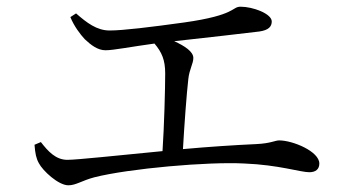

<svg xmlns="http://www.w3.org/2000/svg" viewBox="-20 -649 1040 573"><path d="M190 -598C201 -571 219 -547 233 -532C252 -514 272 -499 295 -499C319 -499 374 -510 441 -519C463 -493 473 -470 473 -430C473 -385 470 -272 465 -198C330 -185 210 -172 181 -172C146 -172 123 -198 102 -225L83 -217C85 -191 88 -176 96 -162C107 -140 154 -96 184 -96C207 -96 224 -110 262 -120C365 -146 601 -167 710 -161C811 -157 877 -135 903 -135C922 -135 933 -144 933 -161C933 -197 854 -230 813 -230C801 -230 788 -221 745 -219C680 -216 603 -211 526 -204C530 -275 537 -370 542 -413C545 -442 557 -459 557 -476C557 -495 531 -512 500 -526C589 -536 716 -550 754 -555C782 -559 791 -570 791 -585C791 -608 735 -629 698 -629C671 -629 686 -604 530 -582C429 -568 347 -558 307 -558C269 -558 239 -581 207 -609Z"/></svg>

Font: Source Han Serif K
Style: Regular
Weight: 400
Designer: Ryoko NISHIZUKA 西塚涼子 (kana & ideographs); Frank Grießhammer (Latin, Greek & Cyrillic); Wenlong ZHANG 张文龙 (bopomofo); San
Foundry: Adobe Systems Incorporated
Version: Version 1.001;PS 1.001;hotconv 16.6.54;makeotf.lib2.5.65590